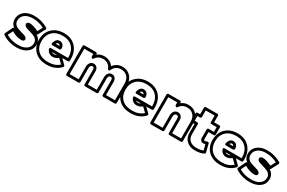

<svg xmlns="http://www.w3.org/2000/svg" viewBox="111 -1959 4874 3258"><g transform="rotate(30 2547.5 -330.0)"><path d="M-22 -79.1 45.9 -219.2Q51.3 -231 66.9 -232.9Q1 -283.2 1 -368.2Q1 -433.1 35.4 -482.2Q69.8 -531.2 129.9 -556.6Q189.9 -582 267.1 -582Q404.8 -582 533.2 -509.8Q542 -504.9 544.7 -495.1Q547.4 -485.4 543 -476.1L469.2 -336.9Q463.9 -327.1 453.1 -325.2Q540 -272 540 -175.8Q540 -78.6 464.1 -21.7Q388.2 35.2 267.1 35.2Q105 35.2 -14.2 -46.9Q-21.5 -51.8 -23.7 -61.3Q-25.9 -70.8 -22 -79.1ZM32.2 -77.1Q133.3 -15.1 267.1 -15.1Q372.6 -15.1 431.4 -59.3Q490.2 -103.5 490.2 -175.8Q490.2 -209 474.6 -233.6Q459 -258.3 433.8 -272.5Q408.7 -286.6 378.4 -297.1Q348.1 -307.6 317.9 -315.9Q287.6 -324.2 262.5 -333Q237.3 -341.8 221.7 -356.4Q206.1 -371.1 206.1 -391.1Q206.1 -414.1 223.9 -424.1Q241.7 -434.1 262.2 -434.1Q326.2 -434.1 436 -381.8L486.8 -478Q380.4 -532.2 267.1 -532.2Q165 -532.2 107.9 -487.3Q50.8 -442.4 50.8 -368.2Q50.8 -335 66.2 -310.1Q81.5 -285.2 106 -271.2Q130.4 -257.3 160.2 -246.8Q189.9 -236.3 219.7 -228.5Q249.5 -220.7 273.9 -212.2Q298.3 -203.6 313.7 -189.5Q329.1 -175.3 329.1 -155.8Q329.1 -115.2 270 -115.2Q183.1 -115.2 79.1 -172.9Z M531.7 -271Q531.7 -410.6 619.4 -495.4Q707 -580.1 848.6 -580.1Q852.5 -580.1 861.1 -579.6Q869.6 -579.1 873.5 -579.1Q1016.1 -570.8 1095 -473.4Q1173.8 -376 1164.6 -222.2Q1164.1 -211.9 1156.5 -205.1Q1148.9 -198.2 1139.6 -198.2H1030.8L1120.6 -109.9Q1127.9 -102.5 1127.9 -92.3Q1127.9 -82 1121.6 -75.2Q1023.9 33.2 855 33.2Q706.5 33.2 619.1 -49.8Q531.7 -132.8 531.7 -271ZM581.5 -271Q581.5 -153.3 653.3 -85.2Q725.1 -17.1 855 -17.1Q984.9 -17.1 1067.9 -91.8L984.9 -172.9Q931.6 -132.8 875 -132.8Q834.5 -132.8 804 -154.5Q773.4 -176.3 759.8 -214.8Q756.3 -225.6 757.3 -232.4Q758.3 -239.3 762.5 -242.4Q766.6 -245.6 771.5 -246.8Q776.4 -248 780.3 -248H783.7H1115.7Q1117.2 -379.4 1046.4 -454.6Q975.6 -529.8 848.6 -529.8Q725.6 -529.8 653.6 -460Q581.5 -390.1 581.5 -271ZM753.9 -332Q762.2 -373.5 786.9 -401.9Q811.5 -430.2 850.6 -430.2Q892.1 -430.2 917.5 -399.2Q942.9 -368.2 939.9 -325.2Q939 -316.4 931.9 -309.1Q924.8 -301.8 914.6 -301.8H778.8Q749.5 -301.8 753.9 -332ZM813 -352.1H886.7Q877.9 -379.9 850.6 -379.9Q826.7 -379.9 813 -352.1ZM828.6 -198.2Q846.2 -183.1 875 -183.1Q901.4 -183.1 930.7 -198.2Z M1225.6 0V-546.9Q1225.6 -557.6 1233.4 -564.7Q1241.2 -571.8 1250.5 -571.8H1475.6Q1486.3 -571.8 1493.4 -564Q1500.5 -556.2 1500.5 -546.9V-535.2Q1558.6 -582 1638.7 -582Q1694.8 -582 1741.2 -558.1Q1787.6 -534.2 1816.4 -491.2Q1881.8 -582 1994.6 -582Q2090.3 -582 2151.4 -517.1Q2212.4 -452.1 2212.4 -349.1V0Q2212.4 10.7 2204.6 17.8Q2196.8 24.9 2187.5 24.9H1962.4Q1951.7 24.9 1944.6 17.1Q1937.5 9.3 1937.5 0V-284.2Q1937.5 -334 1900.4 -334Q1880.9 -334 1868.7 -318.4Q1856.4 -302.7 1856.4 -271V0Q1856.4 10.7 1848.6 17.8Q1840.8 24.9 1831.5 24.9H1606.4Q1595.7 24.9 1588.6 17.1Q1581.5 9.3 1581.5 0V-284.2Q1581.5 -334 1544.4 -334Q1524.9 -334 1512.7 -318.4Q1500.5 -302.7 1500.5 -271V0Q1500.5 10.7 1492.7 17.8Q1484.9 24.9 1475.6 24.9H1250.5Q1239.7 24.9 1232.7 17.1Q1225.6 9.3 1225.6 0ZM1275.4 -24.9H1450.7V-271Q1450.7 -318.8 1475.8 -351.3Q1501 -383.8 1544.4 -383.8Q1584 -383.8 1607.7 -355.2Q1631.3 -326.7 1631.3 -284.2V-24.9H1806.6V-271Q1806.6 -318.8 1831.8 -351.3Q1856.9 -383.8 1900.4 -383.8Q1939.9 -383.8 1963.6 -355.2Q1987.3 -326.7 1987.3 -284.2V-24.9H2162.6V-349.1Q2162.6 -433.6 2116.2 -482.9Q2069.8 -532.2 1994.6 -532.2Q1885.7 -532.2 1838.4 -429.2Q1832.5 -416.5 1825.7 -412.1Q1818.8 -407.7 1813.2 -410.4Q1807.6 -413.1 1802.7 -417.5Q1797.9 -421.9 1795.4 -426.8L1792.5 -431.2Q1773.9 -479.5 1733.9 -505.9Q1693.8 -532.2 1638.7 -532.2Q1548.3 -532.2 1496.6 -456.1Q1489.7 -445.8 1482.7 -443.6Q1475.6 -441.4 1470 -445.3Q1464.4 -449.2 1460 -454.8Q1455.6 -460.4 1453.1 -465.3L1450.7 -470.2V-522H1275.4Z M2177.2 -271Q2177.2 -410.6 2264.9 -495.4Q2352.5 -580.1 2494.1 -580.1Q2498 -580.1 2506.6 -579.6Q2515.1 -579.1 2519 -579.1Q2661.6 -570.8 2740.5 -473.4Q2819.3 -376 2810.1 -222.2Q2809.6 -211.9 2802 -205.1Q2794.4 -198.2 2785.2 -198.2H2676.3L2766.1 -109.9Q2773.4 -102.5 2773.4 -92.3Q2773.4 -82 2767.1 -75.2Q2669.4 33.2 2500.5 33.2Q2352.1 33.2 2264.6 -49.8Q2177.2 -132.8 2177.2 -271ZM2227.1 -271Q2227.1 -153.3 2298.8 -85.2Q2370.6 -17.1 2500.5 -17.1Q2630.4 -17.1 2713.4 -91.8L2630.4 -172.9Q2577.1 -132.8 2520.5 -132.8Q2480 -132.8 2449.5 -154.5Q2418.9 -176.3 2405.3 -214.8Q2401.9 -225.6 2402.8 -232.4Q2403.8 -239.3 2408 -242.4Q2412.1 -245.6 2417 -246.8Q2421.9 -248 2425.8 -248H2429.2H2761.2Q2762.7 -379.4 2691.9 -454.6Q2621.1 -529.8 2494.1 -529.8Q2371.1 -529.8 2299.1 -460Q2227.1 -390.1 2227.1 -271ZM2399.4 -332Q2407.7 -373.5 2432.4 -401.9Q2457 -430.2 2496.1 -430.2Q2537.6 -430.2 2563 -399.2Q2588.4 -368.2 2585.4 -325.2Q2584.5 -316.4 2577.4 -309.1Q2570.3 -301.8 2560.1 -301.8H2424.3Q2395 -301.8 2399.4 -332ZM2458.5 -352.1H2532.2Q2523.4 -379.9 2496.1 -379.9Q2472.2 -379.9 2458.5 -352.1ZM2474.1 -198.2Q2491.7 -183.1 2520.5 -183.1Q2546.9 -183.1 2576.2 -198.2Z M2871.1 0V-546.9Q2871.1 -557.6 2878.9 -564.7Q2886.7 -571.8 2896 -571.8H3121.1Q3131.8 -571.8 3138.9 -564Q3146 -556.2 3146 -546.9V-534.2Q3204.1 -582 3287.1 -582Q3384.3 -582 3446 -517.1Q3507.8 -452.1 3507.8 -349.1V0Q3507.8 10.7 3500 17.8Q3492.2 24.9 3482.9 24.9H3257.8Q3247.1 24.9 3240 17.1Q3232.9 9.3 3232.9 0V-284.2Q3232.9 -334 3192.9 -334Q3171.4 -334 3158.7 -318.4Q3146 -302.7 3146 -271V0Q3146 10.7 3138.2 17.8Q3130.4 24.9 3121.1 24.9H2896Q2885.3 24.9 2878.2 17.1Q2871.1 9.3 2871.1 0ZM2920.9 -24.9H3096.2V-271Q3096.2 -319.3 3122.3 -351.6Q3148.4 -383.8 3192.9 -383.8Q3233.4 -383.8 3258.3 -355.5Q3283.2 -327.1 3283.2 -284.2V-24.9H3458V-349.1Q3458 -433.6 3410.9 -482.9Q3363.8 -532.2 3287.1 -532.2Q3194.3 -532.2 3142.1 -455.1Q3135.3 -444.8 3128.2 -442.6Q3121.1 -440.4 3115.5 -444.3Q3109.9 -448.2 3105.5 -453.9Q3101.1 -459.5 3098.6 -464.4L3096.2 -469.2V-522H2920.9Z M3458.5 -375V-517.1Q3458.5 -527.8 3466.6 -534.9Q3474.6 -542 3483.9 -542H3533.7V-669.9Q3533.7 -680.7 3541.5 -687.7Q3549.3 -694.8 3558.6 -694.8H3782.7Q3793.5 -694.8 3800.5 -687Q3807.6 -679.2 3807.6 -669.9V-542H3910.6Q3921.4 -542 3928.5 -534.2Q3935.5 -526.4 3935.5 -517.1V-375Q3935.5 -364.3 3927.7 -357.2Q3919.9 -350.1 3910.6 -350.1H3807.6V-210Q3807.6 -197.3 3811.8 -193.1Q3815.9 -189 3826.7 -189Q3837.9 -189 3873.5 -201.2Q3880.4 -205.6 3891.8 -201.9Q3903.3 -198.2 3906.7 -184.1L3944.8 -29.8Q3946.8 -21.5 3943.6 -13.7Q3940.4 -5.9 3933.6 -2Q3903.3 16.1 3857.9 25.6Q3812.5 35.2 3764.6 35.2Q3661.6 36.1 3597.7 -21.7Q3533.7 -79.6 3533.7 -175.8V-350.1H3483.9Q3473.1 -350.1 3465.8 -357.9Q3458.5 -365.7 3458.5 -375ZM3508.8 -399.9H3558.6Q3567.9 -399.9 3575.7 -392.8Q3583.5 -385.7 3583.5 -375V-175.8Q3583.5 -101.1 3631.6 -57.9Q3679.7 -14.6 3764.6 -15.1Q3837.9 -15.1 3891.6 -38.1L3864.7 -146Q3838.4 -139.2 3827.6 -139.2Q3796.4 -138.7 3777.1 -158.7Q3757.8 -178.7 3757.8 -210V-375Q3757.8 -384.3 3764.9 -392.1Q3772 -399.9 3782.7 -399.9H3885.7V-492.2H3782.7Q3773.4 -492.2 3765.6 -499.3Q3757.8 -506.3 3757.8 -517.1V-645H3583.5V-517.1Q3583.5 -507.8 3576.4 -500Q3569.3 -492.2 3558.6 -492.2H3508.8Z M3932.6 -271Q3932.6 -410.6 4020.3 -495.4Q4107.9 -580.1 4249.5 -580.1Q4253.4 -580.1 4262 -579.6Q4270.5 -579.1 4274.4 -579.1Q4417 -570.8 4495.8 -473.4Q4574.7 -376 4565.4 -222.2Q4564.9 -211.9 4557.4 -205.1Q4549.8 -198.2 4540.5 -198.2H4431.6L4521.5 -109.9Q4528.8 -102.5 4528.8 -92.3Q4528.8 -82 4522.5 -75.2Q4424.8 33.2 4255.9 33.2Q4107.4 33.2 4020 -49.8Q3932.6 -132.8 3932.6 -271ZM3982.4 -271Q3982.4 -153.3 4054.2 -85.2Q4126 -17.1 4255.9 -17.1Q4385.7 -17.1 4468.8 -91.8L4385.7 -172.9Q4332.5 -132.8 4275.9 -132.8Q4235.4 -132.8 4204.8 -154.5Q4174.3 -176.3 4160.6 -214.8Q4157.2 -225.6 4158.2 -232.4Q4159.2 -239.3 4163.3 -242.4Q4167.5 -245.6 4172.4 -246.8Q4177.2 -248 4181.2 -248H4184.6H4516.6Q4518.1 -379.4 4447.3 -454.6Q4376.5 -529.8 4249.5 -529.8Q4126.5 -529.8 4054.4 -460Q3982.4 -390.1 3982.4 -271ZM4154.8 -332Q4163.1 -373.5 4187.7 -401.9Q4212.4 -430.2 4251.5 -430.2Q4293 -430.2 4318.4 -399.2Q4343.8 -368.2 4340.8 -325.2Q4339.8 -316.4 4332.8 -309.1Q4325.7 -301.8 4315.4 -301.8H4179.7Q4150.4 -301.8 4154.8 -332ZM4213.9 -352.1H4287.6Q4278.8 -379.9 4251.5 -379.9Q4227.5 -379.9 4213.9 -352.1ZM4229.5 -198.2Q4247.1 -183.1 4275.9 -183.1Q4302.2 -183.1 4331.5 -198.2Z M4544.4 -79.1 4612.3 -219.2Q4617.7 -231 4633.3 -232.9Q4567.4 -283.2 4567.4 -368.2Q4567.4 -433.1 4601.8 -482.2Q4636.2 -531.2 4696.3 -556.6Q4756.3 -582 4833.5 -582Q4971.2 -582 5099.6 -509.8Q5108.4 -504.9 5111.1 -495.1Q5113.8 -485.4 5109.4 -476.1L5035.6 -336.9Q5030.3 -327.1 5019.5 -325.2Q5106.4 -272 5106.4 -175.8Q5106.4 -78.6 5030.5 -21.7Q4954.6 35.2 4833.5 35.2Q4671.4 35.2 4552.2 -46.9Q4544.9 -51.8 4542.7 -61.3Q4540.5 -70.8 4544.4 -79.1ZM4598.6 -77.1Q4699.7 -15.1 4833.5 -15.1Q4939 -15.1 4997.8 -59.3Q5056.6 -103.5 5056.6 -175.8Q5056.6 -209 5041 -233.6Q5025.4 -258.3 5000.2 -272.5Q4975.1 -286.6 4944.8 -297.1Q4914.6 -307.6 4884.3 -315.9Q4854 -324.2 4828.9 -333Q4803.7 -341.8 4788.1 -356.4Q4772.5 -371.1 4772.5 -391.1Q4772.5 -414.1 4790.3 -424.1Q4808.1 -434.1 4828.6 -434.1Q4892.6 -434.1 5002.4 -381.8L5053.2 -478Q4946.8 -532.2 4833.5 -532.2Q4731.4 -532.2 4674.3 -487.3Q4617.2 -442.4 4617.2 -368.2Q4617.2 -335 4632.6 -310.1Q4647.9 -285.2 4672.4 -271.2Q4696.8 -257.3 4726.6 -246.8Q4756.3 -236.3 4786.1 -228.5Q4815.9 -220.7 4840.3 -212.2Q4864.7 -203.6 4880.1 -189.5Q4895.5 -175.3 4895.5 -155.8Q4895.5 -115.2 4836.4 -115.2Q4749.5 -115.2 4645.5 -172.9Z"/></g></svg>

Font: Trueno Black Outline
Style: Regular
Weight: 900
Width: 6
Designer: Julieta Ulanovsky
Foundry: Julieta Ulanovsky
Version: Version 3.001b | FøM Fix